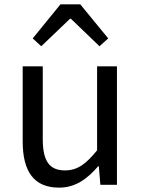

<svg xmlns="http://www.w3.org/2000/svg" viewBox="-20 -847 647 880"><path d="M251 13C325 13 379 -26 430 -85H433L440 0H516V-543H425V-158C373 -94 334 -66 278 -66C206 -66 176 -109 176 -210V-543H84V-199C84 -60 136 13 251 13ZM130 -671 169 -635 301 -761H305L436 -635L476 -671L348 -827H257Z"/></svg>

Font: Source Han Sans JP
Style: Regular
Weight: 400
Designer: Ryoko NISHIZUKA 西塚涼子 (kana, bopomofo & ideographs); Paul D. Hunt (Latin, Greek & Cyrillic); Sandoll Communications 산돌커뮤니
Foundry: Adobe
Version: Version 2.004;hotconv 1.0.118;makeotfexe 2.5.65603